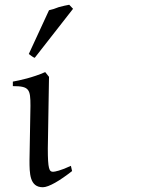

<svg xmlns="http://www.w3.org/2000/svg" viewBox="-20 -772 644 807"><path d="M283 -53 278 -75C236 -55 210 -50 203 -50C187 -50 181 -61 181 -148L186 -449L170 -469C118 -446 62 -434 34 -429V-410C103 -410 108 -397 108 -327L104 -99C104 -44 104 15 160 15C185 15 232 -13 283 -53ZM126 -529 287 -735 271 -752C262 -750 262 -750 251 -748L227 -742L205 -734C198 -732 191 -730 186 -729L101 -545C109 -540 118 -531 126 -529Z"/></svg>

Font: Temporarium
Style: Regular
Weight: 400
Version: Version 1.1